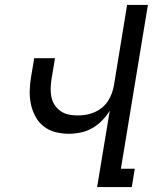

<svg xmlns="http://www.w3.org/2000/svg" viewBox="-20 -755 640 775"><path d="M372 0 423 -308Q410 -287 392 -268.5Q374 -250 352 -237.5Q330 -225 305.5 -220Q281 -215 258 -215Q230 -215 203 -222Q176 -229 155.5 -245.5Q135 -262 122.5 -285.5Q110 -309 104.5 -336Q99 -363 100 -391Q101 -419 106 -448L118 -520H202L188 -436Q185 -417 184.5 -399Q184 -381 187.5 -363.5Q191 -346 200.5 -331.5Q210 -317 224 -307Q238 -297 255.5 -293Q273 -289 292 -289Q309 -289 325.5 -291.5Q342 -294 359 -301Q376 -308 390.5 -319.5Q405 -331 415 -346Q425 -361 431 -377.5Q437 -394 440 -411L493 -735H577L468 -74H524L512 0Z"/></svg>

Font: Iosevka Extended
Style: Italic
Weight: 400
Width: 7
Italic angle: -9°
Monospace: yes
Designer: Belleve Invis
Foundry: Belleve Invis
Version: Version 32.5.0; ttfautohint (v1.8.4)